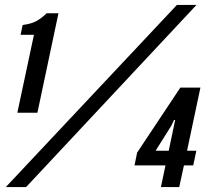

<svg xmlns="http://www.w3.org/2000/svg" viewBox="-20 -755 879 775"><path d="M50 -300H131L216 -701.5H167.5Q163 -695 145 -681.5Q128.5 -669.5 113.2 -663.8Q98 -658 71.5 -654L63 -614.5H117ZM3.5 0H85.5L773 -735H694ZM629.5 0H703.5L722.5 -87.5H760L772.5 -146.5H735L789 -401.5H708L533.5 -139L523 -87.5H648ZM608 -146.5 671.5 -247.5 682.5 -270.5H687L661 -146.5Z"/></svg>

Font: League Gothic
Style: Italic
Weight: 400
Designer: The League of Moveable Type
Version: Version 1.600; ttfautohint (v1.8.3)